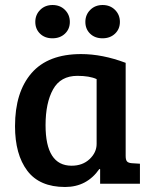

<svg xmlns="http://www.w3.org/2000/svg" viewBox="-20 -734 607 767"><path d="M482 -483V-111Q482 -95 487.5 -89Q493 -83 507 -82L539 -80V0H380V-58L377 -59Q327 13 240 13Q138 13 89 -52Q40 -117 40 -230Q40 -366 106 -442Q172 -518 304 -518Q389 -518 482 -483ZM366 -159V-418Q338 -431 289 -431Q222 -431 192 -377Q162 -323 162 -234Q162 -72 266 -72Q310 -72 338 -98.5Q366 -125 366 -159ZM389.5 -581Q359 -581 340 -599.5Q321 -618 321 -646.5Q321 -675 340.5 -694.5Q360 -714 390 -714Q420 -714 439.5 -694.5Q459 -675 459 -646.5Q459 -618 439.5 -599.5Q420 -581 389.5 -581ZM189.5 -581Q159 -581 140 -599.5Q121 -618 121 -646.5Q121 -675 140.5 -694.5Q160 -714 190 -714Q220 -714 239.5 -694.5Q259 -675 259 -646.5Q259 -618 239.5 -599.5Q220 -581 189.5 -581Z"/></svg>

Font: Bree Serif
Style: Regular
Weight: 400
Designer: Veronika Burian, Jos Scaglione
Foundry: TypeTogether
Version: Version 1.002